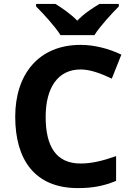

<svg xmlns="http://www.w3.org/2000/svg" viewBox="-20 -1005 677 984"><path d="M290 -825H464C492 -870 553 -936 589 -972V-985H490C455 -964 410 -935 376 -899C341 -935 299 -963 264 -985H165V-972C202 -935 262 -870 290 -825ZM393 -649C445 -649 500 -627 553 -602L602 -725C537 -756 464 -775 393 -775C177 -775 58 -623 58 -407C58 -187 158 -41 379 -41C455 -41 512 -52 575 -78V-205C507 -181 451 -167 393 -167C268 -167 214 -254 214 -406C214 -556 277 -649 393 -649Z"/></svg>

Font: Noto Sans Tamil UI
Style: Bold
Weight: 700
Designer: Jelle Bosma - Monotype Design Team
Foundry: Monotype Imaging Inc.
Version: Version 2.004